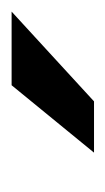

<svg xmlns="http://www.w3.org/2000/svg" viewBox="56 -820 186 339"><g transform="rotate(-90 149.5 -650.0)"><path d="M169 -723H299L140.5 -577.5H50Z"/></g></svg>

Font: Public Sans SemiBold
Style: Italic
Weight: 600
Italic angle: -8°
Designer: The Public Sans project authors (U.S. Web Design System). Libre Franklin designed by Pablo Impallari and Rodrigo Fuenzal
Version: Version 1.007; ttfautohint (v1.8.1) -l 8 -r 50 -G 200 -x 14 